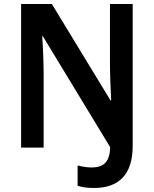

<svg xmlns="http://www.w3.org/2000/svg" viewBox="-20 -734 765 955"><path d="M448 201C569 201 640 136 640 -8V-714H527V-415C527 -368 530 -293 533 -234H530L238 -714H85V0H197V-367C197 -416 194 -496 190 -554H193L528 -2C526 71 496 99 436 99C410 99 386 94 366 89V190C387 197 414 201 448 201Z"/></svg>

Font: Noto Sans Kannada SemiCondensed SemiBold
Style: Regular
Weight: 600
Width: 4
Designer: Jelle Bosma - Monotype Design Team
Foundry: Monotype Imaging Inc.
Version: Version 2.005